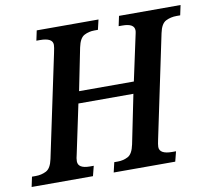

<svg xmlns="http://www.w3.org/2000/svg" viewBox="-95 -804 988 894"><g transform="rotate(-10 399.0 -357.0)"><path d="M-16 0H274L286 -47H268Q212 -47 212 -81Q212 -95 217 -113L266 -345H526L479 -114Q470 -70 448 -58.5Q426 -47 400 -47H383L372 0H663L675 -47H657Q597 -47 597 -81Q597 -87 598.5 -96Q600 -105 602 -114L704 -600Q713 -644 736 -655.5Q759 -667 787 -667H804L814 -714H523L513 -667H531Q587 -667 587 -634Q587 -628 585 -619.5Q583 -611 581 -601L538 -401H279L319 -600Q328 -644 350 -655.5Q372 -667 398 -667H415L426 -714H134L124 -667H141Q201 -667 201 -634Q201 -623 195 -596L93 -113Q84 -70 61.5 -58.5Q39 -47 12 -47H-6Z"/></g></svg>

Font: Noto Serif SemiCondensed Semi
Style: Italic
Weight: 600
Width: 4
Italic angle: -12°
Designer: Monotype Design Team
Foundry: Monotype Imaging Inc.
Version: Version 1.901